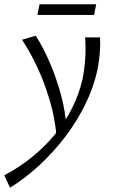

<svg xmlns="http://www.w3.org/2000/svg" viewBox="-73 -589 530 898"><path d="M-26 289 -53 231Q17 194 77 145.5Q137 97 184.5 39Q232 -19 264.5 -84Q297 -149 313 -219Q322 -265 325.5 -314Q329 -363 325 -414H395Q397 -376 393.5 -337.5Q390 -299 382 -259Q364 -178 325 -99Q286 -20 231.5 51.5Q177 123 111.5 183.5Q46 244 -26 289ZM192 56Q185 -34 160 -118.5Q135 -203 101 -275.5Q67 -348 30 -403L94 -422Q129 -368 159.5 -297Q190 -226 211.5 -148Q233 -70 238 8ZM102 -519 112 -569H377L367 -519Z"/></svg>

Font: Ysabeau Infant
Style: Italic
Weight: 400
Italic angle: -12°
Designer: Christian Thalmann (Catharsis Fonts)
Version: Version 2.001;gftools[0.9.30]; featfreeze: ss01,ss02,lnum